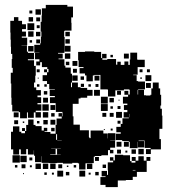

<svg xmlns="http://www.w3.org/2000/svg" viewBox="-20 -730 701 784"><path d="M58 -99H34V-120H25V-162V-192H33V-214H59V-192H67V-186H82V-195H70V-207H82V-195H87V-220H125V-215H150V-197H159V-208H173V-194H162V-191H186V-184H207V-220H211V-246H232V-254H219V-268H233V-255H235V-273H208V-302H207V-309H184V-333H204V-338H183V-364H204V-366H181V-387H172V-399H154V-423H172V-435H160V-447H172V-435H178V-448H173V-456H151V-476H144V-463H128V-479H141V-488H123V-514H141V-515H120V-547H144V-553H147V-580H149V-601H146V-641H150V-667H151V-696H167V-710H225H255V-703H278V-659H271V-637H272V-605H244V-603H242V-579H244V-543H243V-514H217V-511H236V-491H219V-488H243V-462H247V-454H269V-429H274V-393H270V-374H274V-393H298V-374H309V-371H336V-363H358V-339H336V-331H309V-328H301V-306H277V-282V-255H280V-221H306V-198H343V-170H345V-166H350V-167V-197H402V-185H420V-165H421V-186H451V-156H430V-155H450V-127H430V-118H443V-104H429V-117H421V-96H394V-93H367V-90H363V-64H334V-63H329V-38H303V-63H298V-65H275V-62H237V-65H213V-64H179V-65H150V-92H149V-68H123V-94H147H119V-116H118V-99H94V-121H87V-100H65V-120H58ZM147 -670H125V-692H147ZM112 -675H100V-687H112ZM115 -642H97V-660H115ZM90 -247H62V-272H57V-275H30V-302H27V-331H26V-361V-389H24V-433H32V-453H28V-489H30V-510H25V-539H24V-568H23V-597H22V-645H37V-660H55V-645H70V-631H86V-611H70V-601H86V-581H69V-576H91V-546H68V-545H90V-519H94V-514H119V-488H94V-484H119V-461H126V-421H124V-393H119V-373H128V-362H147V-340H133V-333H148V-309H133V-304H149V-278H126V-272H147V-250H125V-271H118V-249H94V-271H90ZM144 -643H128V-659H144ZM120 -607H92V-635H120ZM142 -615H130V-627H142ZM117 -580H95V-602H117ZM265 -582H247V-600H265ZM145 -582H127V-600H145ZM265 -552H247V-570H265ZM144 -553H128V-569H144ZM111 -556H101V-566H111ZM268 -519H244V-543H268ZM117 -520H95V-542H117ZM479 -158H453V-184H473V-190H455V-212H473V-224H480V-247H506V-250H485V-272H500V-281H486V-301H500V-307H482V-335H503V-343H488V-359H504V-344H510V-363H508V-365H486V-361H451V-336H421V-364H419V-365H390V-395V-424H365V-422H359V-398H333V-422H327V-446V-430H305V-452H321V-456H301V-484H299V-518H327V-520H365V-518H393V-493H397V-510H415V-492H398V-486H418V-489H454V-466H459V-478H473V-465H488V-479H504V-465H510V-487H512V-515H540V-487H542V-486H571V-456H542V-425H524V-423H538V-399H544V-397H572V-365H544V-363H568V-341H576V-340H594V-343H598V-369H604V-393H628V-369H634V-343H638V-299H635V-286H641V-258H643V-204H631V-186V-162H637V-120H596V-101H576V-121H595V-126H571V-155H570V-156H546V-154H569V-128H543V-151H542V-125H510V-151H506V-131H486V-151H506V-154H479V-178ZM267 -490H245V-512H267ZM506 -491H486V-511H506ZM216 -494V-510V-494ZM441 -496H431V-506H441ZM93 -463V-483V-463ZM296 -461H276V-481H296ZM263 -464H249V-478H263ZM294 -433H278V-449H294ZM562 -435H550V-447H562ZM592 -435H580V-447H592ZM142 -435H130V-447H142ZM598 -399H574V-423H598ZM297 -400H275V-422H297ZM386 -401H366V-421H386ZM323 -404H309V-418H323ZM559 -408H553V-414H559ZM138 -409H134V-413H138ZM596 -371H576V-391H596ZM323 -375H310V-388H323ZM382 -375H370V-387H382ZM171 -376H161V-386H171ZM141 -376H131V-386H141ZM351 -376H341V-386H351ZM388 -339H364V-363H388ZM544 -344V-363H542V-344ZM474 -343H458V-359H474ZM173 -344H159V-358H173ZM420 -307H392V-335H420ZM176 -311H156V-331H176ZM445 -312H427V-330H445ZM468 -319H464V-323H468ZM420 -277H392V-305H420ZM179 -278H153V-304H179ZM206 -281H186V-301H206ZM472 -285H460V-297H472ZM441 -286H431V-296H441ZM478 -249H454V-273H478ZM177 -250H155V-272H177ZM56 -251H36V-271H56ZM414 -253H398V-269H414ZM444 -253H428V-269H444ZM203 -254H189V-268H203ZM508 -251V-265H507V-251ZM117 -220H95V-242H117ZM206 -221H186V-241H206ZM175 -222H157V-240H175ZM54 -223H38V-239H54ZM472 -225H460V-237H472ZM141 -226H131V-236H141ZM79 -228H73V-234H79ZM203 -194H189V-208H203ZM440 -197H432V-205H440ZM408 -199H404V-203H408ZM213 -159V-182H209V-159ZM214 -157H232V-158H214ZM476 -131H456V-151H476ZM214 -124H228V-125H214ZM207 -100H185V-98H213V-123H189V-122H207ZM67 -122H86H67ZM567 -100H545V-122H567ZM535 -102H517V-120H535ZM474 -103H458V-119H474ZM500 -107H492V-115H500ZM213 -97H228V-98H213ZM461 34H411V25H390V-7H411V-10H395V-32H417V-16H421V-35H420V-67H442V-74H429V-88H443V-75H449V-98H483V-96H511V-72H517V-66H533V-73H518V-89H534V-74H545V-92H567V-74H578V-89H594V-73H579V-28H539V-8H522V5H494V7H461ZM61 -66H31V-96H61ZM89 -68H63V-94H89ZM384 -73H368V-89H384ZM112 -75H100V-87H112ZM357 -40H335V-62H357ZM207 -40H185V-62H207ZM177 -40H155V-62H177ZM147 -40H125V-62H147ZM234 -43H218V-59H234ZM84 -43H68V-59H84ZM413 -44H399V-58H413ZM291 -46H281V-56H291ZM51 -46H41V-56H51ZM110 -47H102V-55H110ZM259 -48H253V-54H259ZM522 -34H533V-36H522ZM238 -9H214V-33H238ZM328 -9H304V-33H328ZM263 -14H249V-28H263ZM383 -14H369V-28H383ZM171 -16H161V-26H171ZM200 -17H192V-25H200ZM350 -17H342V-25H350ZM78 -19H74V-23H78Z"/></svg>

Font: Rubik Storm
Style: Regular
Weight: 400
Designer: Hubert and Fischer, NaN
Foundry: Hubert and Fischer, NaN
Version: Version 2.201